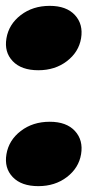

<svg xmlns="http://www.w3.org/2000/svg" viewBox="-22 -628 361 656"><path d="M255 -101Q247 -54 206.5 -23Q166 8 109 8Q51 8 21.5 -23Q-8 -54 0 -101Q8 -149 49 -180.5Q90 -212 148 -212Q205 -212 234 -180.5Q263 -149 255 -101ZM255 -497Q247 -450 206.5 -419Q166 -388 109 -388Q51 -388 21.5 -419Q-8 -450 0 -497Q8 -545 49 -576.5Q90 -608 148 -608Q205 -608 234 -576.5Q263 -545 255 -497Z"/></svg>

Font: Poppins Black
Style: Italic
Weight: 900
Italic angle: -10°
Designer: Ninad Kale (Devanagari), Jonny Pinhorn (Latin)
Foundry: Indian Type Foundry
Version: Version 3.200;PS 1.000;hotconv 16.6.54;makeotf.lib2.5.65590